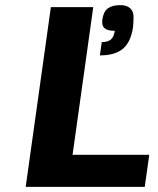

<svg xmlns="http://www.w3.org/2000/svg" viewBox="-20 -728 614 748"><path d="M561.5 -125 543.9 0H80.1L178.2 -700.2H343.3L262.7 -125ZM448.7 -708Q474.1 -708 487.1 -695.8Q500 -683.6 500.2 -664.8Q500.5 -646 498.5 -624Q490.2 -564.9 459.5 -538.6Q428.7 -512.2 369.1 -512.2L376.5 -564Q400.4 -564 412.1 -574.2Q423.8 -584.5 427.2 -607.9Q398.4 -607.9 387 -618.4Q375.5 -628.9 378.9 -652.8Q383.3 -683.1 400.4 -695.6Q417.5 -708 448.7 -708Z"/></svg>

Font: Fivo Sans
Style: Italic
Weight: 700
Designer: Alexander Slobzheninov
Foundry: Alexander Slobzheninov
Version: 1.0